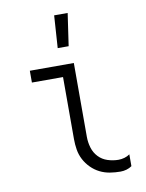

<svg xmlns="http://www.w3.org/2000/svg" viewBox="-85 -812 671 881"><g transform="rotate(-10 250.0 -371.5)"><path d="M405 8Q380 8 355.5 4Q331 0 309 -11Q287 -22 269 -40Q251 -58 239.5 -80Q228 -102 224 -126.5Q220 -151 220 -176V-465H75V-520H280V-176Q280 -150 287.5 -125Q295 -100 312.5 -81.5Q330 -63 355 -55Q380 -47 405 -47Q419 -47 433 -51Q447 -55 458 -63V-8Q447 0 433 4Q419 8 405 8ZM219 -600 229 -751H292L270 -600Z"/></g></svg>

Font: Iosevka Term Curly Light
Style: Regular
Weight: 300
Designer: Belleve Invis
Foundry: Belleve Invis
Version: Version 32.3.0